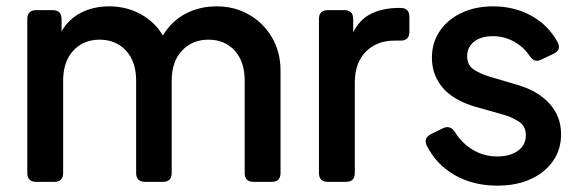

<svg xmlns="http://www.w3.org/2000/svg" viewBox="-20 -573 1833 605"><path d="M94 0Q66 0 66 -28V-513Q66 -541 94 -541H146Q174 -541 174 -513V-474Q196 -513 235.5 -533Q275 -553 324 -553Q379 -553 424 -528Q469 -503 493 -461Q521 -507 565 -530Q609 -553 663 -553Q719 -553 764.5 -527Q810 -501 837 -455Q864 -409 864 -350V-28Q864 0 836 0H779Q751 0 751 -28V-319Q751 -379 719.5 -413.5Q688 -448 637 -448Q586 -448 553.5 -413.5Q521 -379 521 -319V-28Q521 0 493 0H437Q409 0 409 -28V-319Q409 -379 377 -413.5Q345 -448 294 -448Q243 -448 211 -413.5Q179 -379 179 -319V-28Q179 0 151 0Z M1013 0Q985 0 985 -28V-513Q985 -541 1013 -541H1065Q1093 -541 1093 -513V-471Q1113 -512 1150 -530Q1187 -548 1237 -548H1242Q1270 -548 1270 -520V-473Q1270 -445 1242 -445H1223Q1167 -445 1132.5 -410Q1098 -375 1098 -312V-28Q1098 0 1070 0Z M1547 12Q1471 12 1412.5 -21.5Q1354 -55 1325 -114Q1313 -138 1339 -151L1376 -169Q1399 -180 1414 -156Q1437 -120 1471.5 -100Q1506 -80 1547 -80Q1587 -80 1612 -98Q1637 -116 1637 -147Q1637 -176 1614 -190.5Q1591 -205 1565 -212L1480 -236Q1410 -256 1375.5 -296Q1341 -336 1341 -391Q1341 -439 1366 -475.5Q1391 -512 1434.5 -532.5Q1478 -553 1534 -553Q1600 -553 1654 -523.5Q1708 -494 1737 -440Q1750 -415 1723 -403L1685 -385Q1663 -374 1648 -398Q1629 -426 1598.5 -442.5Q1568 -459 1533 -459Q1495 -459 1473.5 -441.5Q1452 -424 1452 -396Q1452 -367 1473.5 -353.5Q1495 -340 1521 -332L1609 -306Q1675 -287 1711.5 -246.5Q1748 -206 1748 -150Q1748 -102 1722.5 -65.5Q1697 -29 1652 -8.5Q1607 12 1547 12Z"/></svg>

Font: Pitagon Sans Text SemiBold
Style: Regular
Weight: 600
Designer: Travis Tran
Foundry: Pitagon
Version: Version 1.001; ttfautohint (v1.8.4.7-5d5b);gftools[0.9.26]